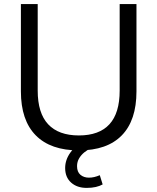

<svg xmlns="http://www.w3.org/2000/svg" viewBox="-20 -725 768 937"><path d="M365 9Q227 9 154.5 -64.5Q82 -138 82 -279V-705H164V-283Q164 -173 215 -118.5Q266 -64 365 -64Q464 -64 514 -118.5Q564 -173 564 -283V-705H646V-279Q646 -138 574.5 -64.5Q503 9 365 9ZM403 192Q356 192 327 166Q298 140 298 95Q298 55 323.5 19.5Q349 -16 393 -36L422 0Q407 6 391.5 18.5Q376 31 366 48Q356 65 356 86Q356 114 372.5 128Q389 142 414 142Q427 142 440 139Q453 136 467 130L481 175Q467 183 447.5 187.5Q428 192 403 192Z"/></svg>

Font: Nunito Sans 12pt ExtraLight 12pt
Style: Regular
Weight: 400
Version: Version 3.101;gftools[0.9.27]